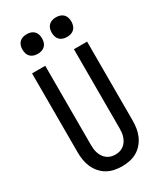

<svg xmlns="http://www.w3.org/2000/svg" viewBox="-234 -1040 968 1136"><g transform="rotate(-30 250.0 -472.0)"><path d="M250 8Q224 8 197.5 2.5Q171 -3 148.5 -16Q126 -29 108.5 -49.5Q91 -70 80.5 -94Q70 -118 66 -144Q62 -170 62 -196V-735H152V-196Q152 -181 153.5 -166.5Q155 -152 160 -137.5Q165 -123 173.5 -110.5Q182 -98 194 -89Q206 -80 220.5 -76Q235 -72 250 -72Q265 -72 279.5 -76Q294 -80 306 -89Q318 -98 326.5 -110.5Q335 -123 340 -137.5Q345 -152 346.5 -166.5Q348 -181 348 -196V-735H438V-196Q438 -170 434 -144Q430 -118 419.5 -94Q409 -70 391.5 -49.5Q374 -29 351.5 -16Q329 -3 302.5 2.5Q276 8 250 8ZM350 -818Q336 -818 323 -822Q310 -826 300.5 -835.5Q291 -845 287 -858Q283 -871 283 -885Q283 -899 287 -912Q291 -925 300.5 -934.5Q310 -944 323 -948Q336 -952 350 -952Q364 -952 377 -948Q390 -944 399.5 -934.5Q409 -925 413 -912Q417 -899 417 -885Q417 -871 413 -858Q409 -845 399.5 -835.5Q390 -826 377 -822Q364 -818 350 -818ZM150 -818Q136 -818 123 -822Q110 -826 100.5 -835.5Q91 -845 87 -858Q83 -871 83 -885Q83 -899 87 -912Q91 -925 100.5 -934.5Q110 -944 123 -948Q136 -952 150 -952Q164 -952 177 -948Q190 -944 199.5 -934.5Q209 -925 213 -912Q217 -899 217 -885Q217 -871 213 -858Q209 -845 199.5 -835.5Q190 -826 177 -822Q164 -818 150 -818Z"/></g></svg>

Font: Iosevka Curly Medium
Style: Regular
Weight: 500
Monospace: yes
Designer: Belleve Invis
Foundry: Belleve Invis
Version: Version 22.1.2; ttfautohint (v1.8.4)